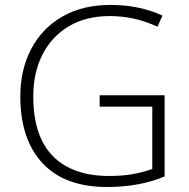

<svg xmlns="http://www.w3.org/2000/svg" viewBox="-20 -745 763 775"><path d="M382.3 -360.4H644.5V-32.7Q543.5 9.8 411.6 9.8Q241.2 9.8 151.6 -86.4Q62 -182.6 62 -356Q62 -463.4 105.7 -546.9Q149.4 -630.4 231 -677.7Q312.5 -725.1 426.3 -725.1Q543 -725.1 635.7 -682.1L615.7 -637.2Q522.9 -680.2 423.8 -680.2Q327.1 -680.2 257.8 -638.9Q188.5 -597.7 151.4 -524.7Q114.3 -451.7 114.3 -356.4Q114.3 -194.8 193.6 -114.7Q272.9 -34.7 420.9 -34.7Q474.6 -34.7 517.3 -42.5Q560.1 -50.3 594.7 -63V-314.5H382.3Z"/></svg>

Font: Open Sans Light
Style: Regular
Weight: 300
Designer: Monotype Design Team
Foundry: Monotype Imaging Inc.
Version: Version 3.000; ttfautohint (v1.8.4)